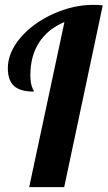

<svg xmlns="http://www.w3.org/2000/svg" viewBox="-20 -770 443 790"><path d="M245.1 -679.2Q177.7 -651.4 141.4 -595.9Q105 -540.5 105 -460.9Q105 -428.7 112.3 -411.1Q114.3 -404.8 117.2 -399.9Q119.1 -396.5 119.1 -393.1Q65.4 -393.1 39.6 -414.6Q12.2 -437.5 12.2 -490.2Q12.2 -522.5 26.1 -554.7Q40 -586.9 65.9 -616.7Q90.8 -645.5 124.5 -669.9Q158.2 -694.3 197.8 -712.4Q281.7 -750 362.8 -750Q385.3 -750 402.8 -748L244.1 0H100.1Z"/></svg>

Font: Pattaya
Style: Regular
Weight: 400
Designer: Pablo Impallari / Thai characters Designed by Thanarat Vachiruckul and Suppakit Chalermlarp
Foundry: Pablo Impallari
Version: Version 2.000